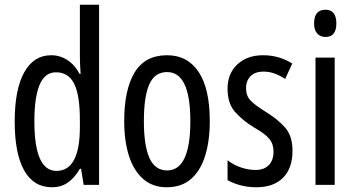

<svg xmlns="http://www.w3.org/2000/svg" viewBox="-20 -780 1497 810"><path d="M199 10Q122 10 82 -61Q42 -132 42 -268Q42 -402 82 -474.5Q122 -547 196 -547Q233 -547 264.5 -526.5Q296 -506 316 -468H320Q317 -513 317 -542V-760H398V0H333L322 -68H317Q295 -30 266.5 -10Q238 10 199 10ZM218 -59Q317 -59 317 -244V-274Q317 -378 293 -426.5Q269 -475 216 -475Q169 -475 147 -422Q125 -369 125 -268Q125 -59 218 -59Z M865 -269Q865 -186 845.5 -123Q826 -60 786 -25Q746 10 683 10Q624 10 584 -25Q544 -60 524 -122.5Q504 -185 504 -269Q504 -402 548 -474.5Q592 -547 685 -547Q771 -547 818 -476.5Q865 -406 865 -269ZM587 -269Q587 -166 610.5 -113.5Q634 -61 685 -61Q783 -61 783 -269Q783 -476 685 -476Q633 -476 610 -424.5Q587 -373 587 -269Z M1214 -144Q1214 -70 1174 -30Q1134 10 1062 10Q1025 10 994 1.5Q963 -7 940 -20V-104Q962 -86 994 -74.5Q1026 -63 1059 -63Q1094 -63 1114 -83.5Q1134 -104 1134 -141Q1134 -173 1115.5 -195Q1097 -217 1052 -242Q1002 -273 971 -308.5Q940 -344 940 -406Q940 -470 981.5 -508.5Q1023 -547 1090 -547Q1157 -547 1213 -512L1183 -447Q1162 -461 1139 -469.5Q1116 -478 1091 -478Q1057 -478 1037.5 -459Q1018 -440 1018 -408Q1018 -376 1037 -356Q1056 -336 1103 -307Q1153 -276 1183.5 -241Q1214 -206 1214 -144Z M1353 -739Q1399 -739 1399 -681Q1399 -624 1353 -624Q1331 -624 1318 -639Q1305 -654 1305 -681Q1305 -739 1353 -739ZM1392 -537V0H1311V-537Z"/></svg>

Font: Noto Sans Lao ExtraCondensed
Style: Regular
Weight: 400
Width: 2
Designer: Monotype Design Team
Foundry: Monotype Imaging Inc.
Version: Version 2.004; ttfautohint (v1.8.4.7-5d5b)